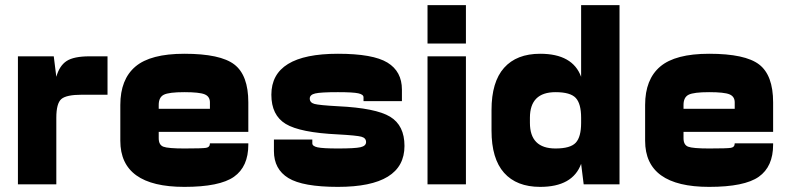

<svg xmlns="http://www.w3.org/2000/svg" viewBox="-20 -720 3090 750"><path d="M50 0H200V-420L190 -500H50ZM200 -420V-260Q200 -316 219.5 -333Q239 -350 300 -350H400V-500H330Q268 -500 240 -481.5Q212 -463 200 -420Z M500 -205H950V-295H500ZM950 -320Q950 -426 895.5 -468Q841 -510 700 -510Q568 -510 509 -460Q450 -410 450 -310V-250H600V-310Q600 -340 620 -350Q640 -360 700 -360Q759 -360 779.5 -351.5Q800 -343 800 -320V-290H950ZM950 -155V-160H800Q800 -145 785 -142.5Q770 -140 700 -140Q636 -140 618 -147Q600 -154 600 -180V-280L450 -250V-170Q450 10 700 10Q838 10 894 -29.5Q950 -69 950 -155Z M1300 -195Q1373 -191 1391.5 -186Q1410 -181 1410 -165Q1410 -150 1388.5 -145Q1367 -140 1300 -140Q1241 -140 1220.5 -144.5Q1200 -149 1200 -160V-175H1050V-130Q1050 -59 1106.5 -24.5Q1163 10 1300 10Q1560 10 1560 -150Q1560 -230 1504 -264Q1448 -298 1300 -305Q1227 -309 1208.5 -314Q1190 -319 1190 -335Q1190 -350 1211.5 -355Q1233 -360 1300 -360Q1359 -360 1379.5 -355.5Q1400 -351 1400 -340V-325H1550V-370Q1550 -441 1493.5 -475.5Q1437 -510 1300 -510Q1040 -510 1040 -350Q1040 -270 1096 -236Q1152 -202 1300 -195Z M1650 0H1800V-500H1650ZM1650 -550H1800V-700H1650Z M2400 0V-700H2250V-80L2260 0ZM2250 -80V-240Q2250 -185 2229 -162.5Q2208 -140 2150 -140Q2050 -140 2050 -240V-250H1900V-210Q1900 -100 1949 -45Q1998 10 2090 10Q2217 10 2250 -80ZM2090 -510Q1998 -510 1949 -455Q1900 -400 1900 -290V-250H2050V-260Q2050 -360 2150 -360Q2208 -360 2229 -337.5Q2250 -315 2250 -260V-420Q2217 -510 2090 -510Z M2550 -205H3000V-295H2550ZM3000 -320Q3000 -426 2945.5 -468Q2891 -510 2750 -510Q2618 -510 2559 -460Q2500 -410 2500 -310V-250H2650V-310Q2650 -340 2670 -350Q2690 -360 2750 -360Q2809 -360 2829.5 -351.5Q2850 -343 2850 -320V-290H3000ZM3000 -155V-160H2850Q2850 -145 2835 -142.5Q2820 -140 2750 -140Q2686 -140 2668 -147Q2650 -154 2650 -180V-280L2500 -250V-170Q2500 10 2750 10Q2888 10 2944 -29.5Q3000 -69 3000 -155Z"/></svg>

Font: Millimetre
Style: Bold
Weight: 800
Designer: Jérémy Landes
Version: Version 1.0